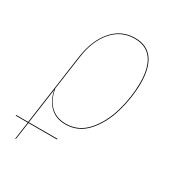

<svg xmlns="http://www.w3.org/2000/svg" viewBox="-186 -636 864 937"><g transform="rotate(30 245.5 -167.5)"><path d="M86 -110 58 89H219V93H58L44 190L40 192L54 93H-14V89H54L110 -310Q124 -409 175 -468Q226 -527 303 -527Q369 -527 402.5 -481Q436 -435 436 -349Q436 -268 412 -185Q388 -102 338.5 -46.5Q289 9 216 9Q164 9 130.5 -22.5Q97 -54 86 -110ZM87 -119Q97 -59 130.5 -27Q164 5 216 5Q288 5 336.5 -50Q385 -105 408.5 -187Q432 -269 432 -349Q432 -434 399.5 -478.5Q367 -523 302 -523Q227 -523 177 -465Q127 -407 114 -310Z"/></g></svg>

Font: Fira Sans Condensed Four
Style: Italic
Weight: 100
Width: 3
Italic angle: -8°
Designer: bBox Type GmbH & Carrois Corporate GbR & Edenspiekermann AG
Foundry: bBox Type GmbH & Carrois Corporate GbR & Edenspiekermann AG
Version: Version 4.301